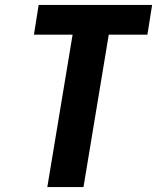

<svg xmlns="http://www.w3.org/2000/svg" viewBox="-20 -755 640 775"><path d="M171 0 273 -615H117L136 -735H594L575 -615H419L317 0Z"/></svg>

Font: Iosevka Aile Heavy Oblique
Style: Regular
Weight: 900
Italic angle: -9°
Designer: Belleve Invis
Foundry: Belleve Invis
Version: Version 31.1.0; ttfautohint (v1.8.4)